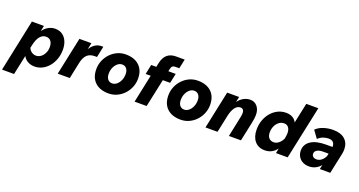

<svg xmlns="http://www.w3.org/2000/svg" viewBox="-78 -1484 4570 2441"><g transform="rotate(20 2207.0 -263.0)"><path d="M-31 194 117 -510H280L264 -434Q295 -478 338 -502Q381 -526 428 -526Q487 -526 527.5 -497.5Q568 -469 589 -419.5Q610 -370 610 -308Q610 -239 589 -180Q568 -121 531 -77Q494 -33 445.5 -8.5Q397 16 343 16Q289 16 249 -7Q209 -30 188 -70L132 194ZM221 -227 213 -191Q223 -161 251 -140.5Q279 -120 312 -120Q347 -120 376.5 -141.5Q406 -163 424 -200Q442 -237 442 -283Q442 -332 419.5 -361.5Q397 -391 352 -391Q307 -391 273 -351Q239 -311 221 -227Z M652 0 760 -510H922L904 -423Q964 -519 1057 -519H1080L1049 -370H1018Q954 -370 916 -334.5Q878 -299 861 -219L815 0Z M1093 -222Q1093 -284 1116 -339Q1139 -394 1179 -436Q1219 -478 1271.5 -502Q1324 -526 1384 -526Q1502 -526 1568 -463Q1634 -400 1634 -288Q1634 -226 1611 -171Q1588 -116 1548 -74Q1508 -32 1455.5 -8Q1403 16 1343 16Q1225 16 1159 -47Q1093 -110 1093 -222ZM1343 -120Q1376 -120 1404 -143Q1432 -166 1449 -204.5Q1466 -243 1466 -288Q1466 -335 1444 -362.5Q1422 -390 1384 -390Q1351 -390 1323 -367Q1295 -344 1278 -306Q1261 -268 1261 -222Q1261 -175 1283 -147.5Q1305 -120 1343 -120Z M1692 0 1772 -379H1704L1731 -510H1800L1812 -566Q1845 -720 1990 -720H2108L2081 -593H2023Q2001 -593 1988.5 -581.5Q1976 -570 1970 -541L1963 -510H2063L2035 -379H1936L1855 0Z M2068 -222Q2068 -284 2091 -339Q2114 -394 2154 -436Q2194 -478 2246.5 -502Q2299 -526 2359 -526Q2477 -526 2543 -463Q2609 -400 2609 -288Q2609 -226 2586 -171Q2563 -116 2523 -74Q2483 -32 2430.5 -8Q2378 16 2318 16Q2200 16 2134 -47Q2068 -110 2068 -222ZM2318 -120Q2351 -120 2379 -143Q2407 -166 2424 -204.5Q2441 -243 2441 -288Q2441 -335 2419 -362.5Q2397 -390 2359 -390Q2326 -390 2298 -367Q2270 -344 2253 -306Q2236 -268 2236 -222Q2236 -175 2258 -147.5Q2280 -120 2318 -120Z M2651 0 2759 -510H2921L2905 -436Q2935 -478 2977.5 -502Q3020 -526 3068 -526Q3127 -526 3163.5 -482.5Q3200 -439 3200 -368Q3200 -324 3187 -263L3131 0H2968L3023 -263Q3028 -286 3030.5 -304Q3033 -322 3033 -332Q3033 -360 3020 -375.5Q3007 -391 2983 -391Q2941 -391 2910 -349Q2879 -307 2863 -232L2814 0Z M3605 0 3618 -67Q3557 16 3457 16Q3369 16 3320 -42.5Q3271 -101 3271 -199Q3271 -268 3293 -327.5Q3315 -387 3353.5 -431.5Q3392 -476 3443 -501Q3494 -526 3552 -526Q3604 -526 3640.5 -505.5Q3677 -485 3695 -447L3753 -720H3916L3763 0ZM3440 -222Q3440 -173 3463.5 -146Q3487 -119 3530 -119Q3564 -119 3596 -144.5Q3628 -170 3647 -213Q3651 -237 3653.5 -255.5Q3656 -274 3656 -286Q3656 -336 3634.5 -363.5Q3613 -391 3575 -391Q3536 -391 3505.5 -367.5Q3475 -344 3457.5 -305.5Q3440 -267 3440 -222Z M4198 0 4211 -59Q4181 -23 4141.5 -3.5Q4102 16 4055 16Q4008 16 3970.5 -3Q3933 -22 3911.5 -57.5Q3890 -93 3890 -140Q3890 -223 3961.5 -271Q4033 -319 4166 -319H4254Q4255 -359 4235 -381Q4215 -403 4170 -403Q4137 -403 4099 -389.5Q4061 -376 4032 -346L3959 -446Q4001 -487 4063 -506.5Q4125 -526 4189 -526Q4294 -526 4349.5 -475.5Q4405 -425 4405 -339Q4405 -309 4397 -272L4339 0ZM4116 -101Q4150 -101 4179.5 -123.5Q4209 -146 4228 -185L4236 -222H4161Q4109 -222 4080 -204Q4051 -186 4051 -155Q4051 -131 4068 -116Q4085 -101 4116 -101Z"/></g></svg>

Font: Wix Madefor Text ExtraBold
Style: Italic
Weight: 800
Italic angle: -12°
Designer: Dalton Maag Ltd
Foundry: Dalton Maag Ltd
Version: Version 3.100